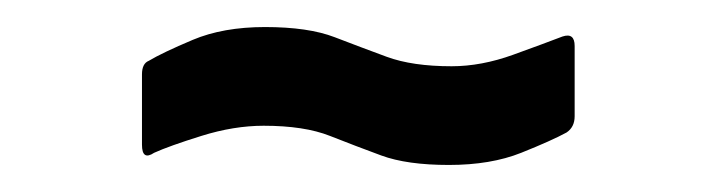

<svg xmlns="http://www.w3.org/2000/svg" viewBox="-20 -372 529 142"><path d="M312 -250Q281 -250 262 -257Q243 -264 224 -271.5Q205 -279 175 -279Q153 -279 129 -271.5Q105 -264 94 -259Q85 -253 85 -265V-317Q85 -325 90 -327Q100 -333 122.5 -342.5Q145 -352 176 -352Q208 -352 227.5 -344.5Q247 -337 266 -330Q285 -323 314 -323Q336 -323 359.5 -331.5Q383 -340 396 -345Q405 -348 405 -338V-286Q405 -278 399 -274Q388 -268 365.5 -259Q343 -250 312 -250Z"/></svg>

Font: Sofia Sans Condensed Medium
Style: Regular
Weight: 500
Designer: Botio Nikoltchev, Ani Petrova
Foundry: lettersoup
Version: Version 4.101; ttfautohint (v1.8.4.7-5d5b)